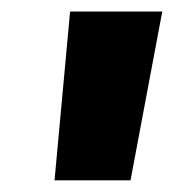

<svg xmlns="http://www.w3.org/2000/svg" viewBox="-20 -760 301 332"><path d="M260.6 -740 205.7 -448.2H74.3L101.2 -740Z"/></svg>

Font: Pathway Extreme 8pt Thin 12pt
Style: Italic
Weight: 100
Italic angle: -8°
Version: Version 1.001;gftools[0.9.26]